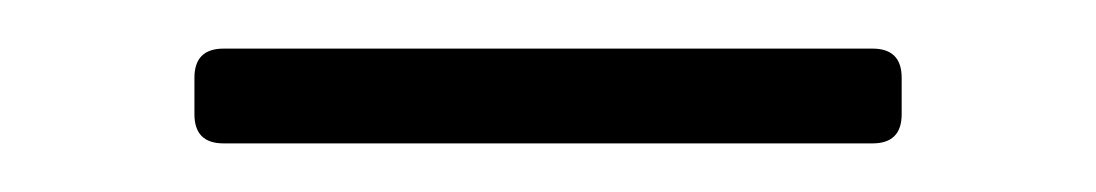

<svg xmlns="http://www.w3.org/2000/svg" viewBox="-20 -695 451 79"><path d="M72 -636Q60 -636 60 -648V-663Q60 -675 72 -675H339Q351 -675 351 -663V-648Q351 -636 339 -636Z"/></svg>

Font: Instrument Serif
Style: Regular
Weight: 400
Designer: Rodrigo Fuenzalida
Foundry: fragTYPE
Version: Version 1.000; ttfautohint (v1.8.4.7-5d5b);gftools[0.9.27]